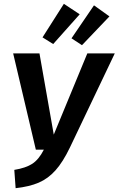

<svg xmlns="http://www.w3.org/2000/svg" viewBox="-20 -972 622 1007"><path d="M347 -199Q310 -122 271 -78.5Q232 -35 183 -14Q134 7 62 15L55 -81Q116 -91 150 -113.5Q184 -136 210 -187H168L49 -692H187L262 -266L438 -692H582ZM398 -897 259 -741 203 -776 315 -952ZM554 -886 410 -735 355 -771 473 -944Z"/></svg>

Font: Fira Sans Condensed SemiBold
Style: Italic
Weight: 600
Width: 3
Italic angle: -8°
Designer: bBox Type GmbH & Carrois Corporate GbR & Edenspiekermann AG
Foundry: bBox Type GmbH & Carrois Corporate GbR & Edenspiekermann AG
Version: Version 4.301